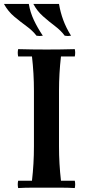

<svg xmlns="http://www.w3.org/2000/svg" viewBox="-48 -951 443 973"><path d="M44 2Q40 -17 44 -35H114Q119 -78 121.5 -121.5Q124 -165 124 -210V-490Q124 -535 121.5 -578.5Q119 -622 114 -665H44Q40 -684 44 -702Q79 -701 116.5 -700.5Q154 -700 188 -700Q223 -700 260 -700.5Q297 -701 331 -702Q335 -684 331 -665H261Q256 -622 253.5 -578.5Q251 -535 251 -490V-210Q251 -165 253.5 -121.5Q256 -78 261 -35H331Q335 -17 331 2Q297 0 260 0Q223 0 188 0Q154 0 116.5 0Q79 0 44 2ZM121 -931H251Q258 -889 272.5 -849.5Q287 -810 312 -770Q296 -767 280 -770Q261 -796 230.5 -819Q200 -842 170 -868.5Q140 -895 121 -931ZM-28 -931H98Q105 -889 123.5 -849.5Q142 -810 169 -770Q153 -767 137 -770Q117 -796 86 -818.5Q55 -841 24 -867Q-7 -893 -28 -931Z"/></svg>

Font: Poltawski Nowy Medium
Style: Regular
Weight: 500
Version: Version 1.001;gftools[0.9.25]